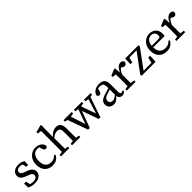

<svg xmlns="http://www.w3.org/2000/svg" viewBox="387 -2302 3879 3879"><g transform="rotate(-45 2327.0 -362.0)"><path d="M206 13Q161 13 124 3.5Q87 -6 51 -24L47 -138H104L130 -18H86V-70Q111 -52 141 -43Q171 -34 207 -34Q246 -34 271 -44Q296 -54 307.5 -71.5Q319 -89 319 -111Q319 -144 296 -163Q273 -182 225 -198L184 -214Q144 -228 114.5 -246.5Q85 -265 69.5 -291Q54 -317 54 -352Q54 -390 74.5 -422Q95 -454 135.5 -473.5Q176 -493 232 -493Q274 -493 309.5 -483Q345 -473 376 -454L373 -348H319L298 -453H336V-410Q312 -428 286 -437Q260 -446 232 -446Q184 -446 160 -427Q136 -408 136 -377Q136 -345 157 -327.5Q178 -310 229 -292L259 -281Q310 -264 342 -241.5Q374 -219 388.5 -192.5Q403 -166 403 -132Q403 -93 380.5 -60Q358 -27 314.5 -7Q271 13 206 13Z M721 13Q649 13 597 -17Q545 -47 517.5 -102.5Q490 -158 490 -235Q490 -315 522 -373Q554 -431 608 -462Q662 -493 724 -493Q772 -493 811 -476.5Q850 -460 875 -431Q900 -402 907 -366Q903 -347 891.5 -336Q880 -325 860 -325Q834 -325 821.5 -339.5Q809 -354 803 -375L778 -463L829 -421Q805 -434 780 -440Q755 -446 730 -446Q687 -446 653 -423Q619 -400 599.5 -355Q580 -310 580 -245Q580 -179 602 -136.5Q624 -94 660.5 -74Q697 -54 742 -54Q770 -54 794 -60.5Q818 -67 840.5 -82Q863 -97 884 -121L910 -99Q891 -65 865.5 -40Q840 -15 805 -1Q770 13 721 13Z M965 0V-40L1075 -57H1100L1202 -40V0ZM1041 0Q1042 -25 1042 -62.5Q1042 -100 1042.5 -140Q1043 -180 1043 -212V-647L960 -659V-697L1112 -738L1130 -732L1127 -594L1126 -381L1129 -370V-212Q1129 -180 1129.5 -140Q1130 -100 1130.5 -62.5Q1131 -25 1132 0ZM1281 0V-40L1390 -57H1415L1517 -40V0ZM1354 0Q1355 -25 1355.5 -62Q1356 -99 1356 -139Q1356 -179 1356 -212V-301Q1356 -368 1336.5 -393.5Q1317 -419 1273 -419Q1248 -419 1224 -412Q1200 -405 1175 -390Q1150 -375 1122 -350L1107 -389H1124Q1147 -419 1177 -442.5Q1207 -466 1241.5 -479.5Q1276 -493 1311 -493Q1378 -493 1410.5 -449.5Q1443 -406 1443 -311V-212Q1443 -179 1443.5 -139Q1444 -99 1444.5 -62Q1445 -25 1446 0Z M1734 5 1559 -481H1655L1784 -83H1768L1779 -128L1906 -481H1947L2088 -84H2073L2083 -129L2191 -481H2252L2085 5H2038L1903 -377H1919L1909 -341L1782 5ZM1518 -439V-481H1750V-439L1641 -423H1616ZM1814 -439V-481H2040V-439L1946 -424H1916ZM2101 -439V-481H2290V-439L2217 -423H2193Z M2466 14Q2410 14 2370.5 -18.5Q2331 -51 2331 -113Q2331 -145 2344.5 -171.5Q2358 -198 2393.5 -221Q2429 -244 2495 -263Q2523 -272 2549.5 -279.5Q2576 -287 2602.5 -294.5Q2629 -302 2656 -309V-272Q2621 -261 2587 -250Q2553 -239 2519 -228Q2476 -214 2455 -197.5Q2434 -181 2427.5 -163.5Q2421 -146 2421 -128Q2421 -90 2444 -72Q2467 -54 2502 -54Q2522 -54 2539 -60.5Q2556 -67 2579.5 -83.5Q2603 -100 2640 -129L2652 -77H2620Q2593 -48 2570.5 -28Q2548 -8 2523.5 3Q2499 14 2466 14ZM2710 10Q2668 10 2642.5 -17.5Q2617 -45 2616 -94V-98V-324Q2616 -372 2606 -398.5Q2596 -425 2574 -435.5Q2552 -446 2518 -446Q2498 -446 2475.5 -442Q2453 -438 2426 -427L2467 -462L2445 -375Q2439 -350 2426 -337Q2413 -324 2392 -324Q2370 -324 2358 -335.5Q2346 -347 2343 -365Q2357 -424 2410.5 -458.5Q2464 -493 2542 -493Q2595 -493 2630 -476Q2665 -459 2683.5 -421Q2702 -383 2702 -320V-104Q2702 -72 2712 -58.5Q2722 -45 2740 -45Q2753 -45 2762 -50.5Q2771 -56 2779 -65L2798 -38Q2781 -13 2759.5 -1.5Q2738 10 2710 10Z M2844 0V-40L2954 -57H2980L3095 -40V0ZM2917 0Q2918 -25 2918.5 -62.5Q2919 -100 2919.5 -140Q2920 -180 2920 -212V-261Q2920 -288 2919.5 -309Q2919 -330 2918.5 -349Q2918 -368 2917 -389L2837 -396V-434L2974 -491L2993 -483L3005 -354L3007 -353V-212Q3007 -180 3007 -140Q3007 -100 3007.5 -62.5Q3008 -25 3009 0ZM3002 -279 2990 -349H3004Q3021 -394 3044 -426Q3067 -458 3095 -475.5Q3123 -493 3152 -493Q3178 -493 3197.5 -481.5Q3217 -470 3226 -453Q3225 -419 3210.5 -399Q3196 -379 3165 -379Q3146 -379 3131 -386Q3116 -393 3102 -405L3077 -429L3127 -436Q3079 -412 3049.5 -372.5Q3020 -333 3002 -279Z M3265 0V-37L3573 -456L3572 -425L3565 -437L3454 -435H3322L3360 -466L3326 -325L3272 -328L3280 -481H3660V-443L3353 -24L3362 -64V-42L3481 -44H3622L3585 -14L3622 -165H3676L3666 0Z M3982 13Q3910 13 3857.5 -16.5Q3805 -46 3776.5 -101.5Q3748 -157 3748 -234Q3748 -312 3778.5 -370Q3809 -428 3861.5 -460.5Q3914 -493 3978 -493Q4034 -493 4077 -470Q4120 -447 4145 -404Q4170 -361 4170 -300Q4170 -282 4168 -266.5Q4166 -251 4163 -240H3791V-284H4031Q4066 -286 4076 -300.5Q4086 -315 4086 -335Q4086 -371 4073 -395.5Q4060 -420 4036 -432.5Q4012 -445 3978 -445Q3943 -445 3910.5 -425Q3878 -405 3858 -361.5Q3838 -318 3838 -246Q3838 -184 3858 -141Q3878 -98 3915.5 -75.5Q3953 -53 4004 -53Q4053 -53 4088.5 -70Q4124 -87 4154 -120L4178 -100Q4157 -67 4131 -41Q4105 -15 4069.5 -1Q4034 13 3982 13Z M4263 0V-40L4373 -57H4399L4514 -40V0ZM4336 0Q4337 -25 4337.5 -62.5Q4338 -100 4338.5 -140Q4339 -180 4339 -212V-261Q4339 -288 4338.5 -309Q4338 -330 4337.5 -349Q4337 -368 4336 -389L4256 -396V-434L4393 -491L4412 -483L4424 -354L4426 -353V-212Q4426 -180 4426 -140Q4426 -100 4426.5 -62.5Q4427 -25 4428 0ZM4421 -279 4409 -349H4423Q4440 -394 4463 -426Q4486 -458 4514 -475.5Q4542 -493 4571 -493Q4597 -493 4616.5 -481.5Q4636 -470 4645 -453Q4644 -419 4629.5 -399Q4615 -379 4584 -379Q4565 -379 4550 -386Q4535 -393 4521 -405L4496 -429L4546 -436Q4498 -412 4468.5 -372.5Q4439 -333 4421 -279Z"/></g></svg>

Font: Source Serif 4 18pt
Style: Regular
Weight: 400
Designer: Frank Grießhammer
Foundry: Adobe Systems Incorporated
Version: Version 4.004;hotconv 1.0.116;makeotfexe 2.5.65601